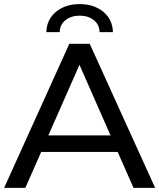

<svg xmlns="http://www.w3.org/2000/svg" viewBox="-21 -913 774 933"><path d="M-1 0 315.9 -700.2H415L732.9 0H627.9L550.8 -174.8H179.2L102.1 0ZM204.1 -756.8Q206.1 -818.8 251.5 -856Q296.9 -893.1 366.2 -893.1Q435.1 -893.1 480.5 -856Q525.9 -818.8 527.8 -756.8H462.9Q461.9 -793.9 434.6 -815.4Q407.2 -836.9 366.2 -836.9Q325.2 -836.9 297.6 -815.4Q270 -793.9 269 -756.8ZM213.9 -254.9H516.1L365.2 -598.1Z"/></svg>

Font: Montserrat Medium
Style: Regular
Weight: 500
Designer: Julieta Ulanovsky
Foundry: Julieta Ulanovsky
Version: Version 7.200